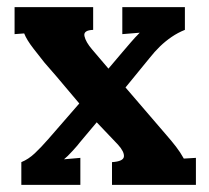

<svg xmlns="http://www.w3.org/2000/svg" viewBox="-20 -520 588 540"><path d="M40 0V-64Q60 -72 78 -89Q96 -106 116 -129L203 -229Q187 -248 170.5 -267.5Q154 -287 138 -306Q122 -325 105 -344Q93 -359 74 -383.5Q55 -408 48 -426L21 -424V-500H242V-436Q214 -435 217.5 -418.5Q221 -402 239 -381L285 -327L324 -373Q336 -387 348 -401Q360 -415 373 -428L324 -424V-500H500V-436Q480 -428 462.5 -416Q445 -404 430 -389.5Q415 -375 400 -356L333 -274L449 -139Q463 -123 475 -107.5Q487 -92 497 -74L531 -76V0H295V-64Q327 -66 328.5 -79.5Q330 -93 312 -113L252 -176L205 -120Q200 -113 184.5 -96Q169 -79 160 -72L206 -76V0Z"/></svg>

Font: Lora
Style: Weight 700
Weight: 700
Designer: Olga Karpushina, Alexei Vanyashin (Cyrillic)
Foundry: Cyreal
Version: Version 3.001